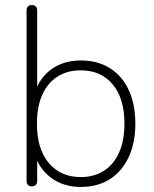

<svg xmlns="http://www.w3.org/2000/svg" viewBox="-20 -731 608 759"><path d="M300 8Q230 8 181.5 -28.5Q133 -65 116 -126H127V-16Q127 -6 121.5 0Q116 6 106 6Q96 6 90.5 0Q85 -6 85 -16V-689Q85 -700 90.5 -705.5Q96 -711 106 -711Q116 -711 121.5 -705.5Q127 -700 127 -689V-358H116Q133 -420 181.5 -456Q230 -492 300 -492Q366 -492 414.5 -461.5Q463 -431 489 -375Q515 -319 515 -242Q515 -166 488.5 -109.5Q462 -53 414 -22.5Q366 8 300 8ZM299 -31Q352 -31 391 -56Q430 -81 451 -128.5Q472 -176 472 -242Q472 -342 425.5 -397.5Q379 -453 299 -453Q246 -453 207 -428Q168 -403 147 -356Q126 -309 126 -242Q126 -142 173 -86.5Q220 -31 299 -31Z"/></svg>

Font: Nunito ExtraLight ExtraLight
Style: Regular
Weight: 250
Version: Version 3.602